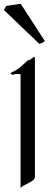

<svg xmlns="http://www.w3.org/2000/svg" viewBox="-39 -945 249 980"><path d="M189.9 -735.4 66.9 -925.3C59.6 -924.3 43.9 -923.3 28.8 -919.9L6.8 -917C1 -916 -4.4 -915 -8.3 -913.1L-19 -894L161.6 -721.2C173.8 -724.1 181.6 -728 189.9 -735.4ZM139.2 -636.2C139.2 -648.9 139.2 -653.8 134.8 -653.8C129.9 -653.8 124 -647 119.1 -643.1C112.8 -638.2 103 -637.2 103 -637.2C103 -637.2 82 -617.2 62 -600.1C43.9 -584 15.1 -575.2 15.1 -570.8C15.1 -565.9 25.9 -563 28.8 -563C33.2 -563 34.2 -566.9 34.2 -566.9H65.9V15.1C77.1 -3.9 139.2 -15.1 139.2 -43Z"/></svg>

Font: Pierce
Style: Roman
Weight: 500
Version: Version 0.2.0